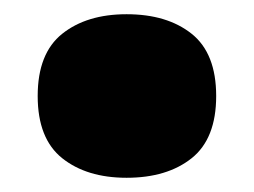

<svg xmlns="http://www.w3.org/2000/svg" viewBox="-20 -240 357 270"><path d="M158 10Q102 10 67.5 -17.5Q33 -45 33 -105Q33 -165 67.5 -192.5Q102 -220 158 -220Q215 -220 249.5 -192.5Q284 -165 284 -105Q284 -45 249.5 -17.5Q215 10 158 10Z"/></svg>

Font: Encode Sans Wide
Style: Black
Weight: 900
Designer: Pablo Impallari, Andres Torresi
Foundry: Pablo Impallari, Andres Torresi
Version: Version 1.000; ttfautohint (v1.00) -l 8 -r 50 -G 200 -x 14 -